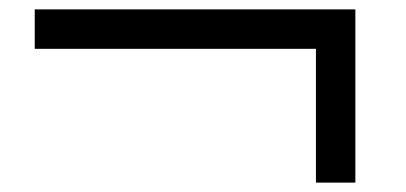

<svg xmlns="http://www.w3.org/2000/svg" viewBox="-20 -457 865 409"><path d="M737 -68H653V-353H54V-437H737Z"/></svg>

Font: BioRhyme Expanded
Style: Regular
Weight: 400
Width: 7
Designer: Aoife Mooney
Foundry: Aoife Mooney Type
Version: Version 1.000